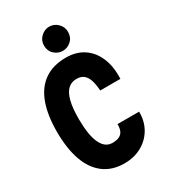

<svg xmlns="http://www.w3.org/2000/svg" viewBox="-231 -1072 1061 1198"><g transform="rotate(-30 300.0 -473.0)"><path d="M305 14.5Q216.5 14.5 156.5 -30.8Q96.5 -76 66.2 -161.2Q36 -246.5 36 -367Q36 -488 67 -571.2Q98 -654.5 160.2 -697.5Q222.5 -740.5 315.5 -740.5Q389.5 -740.5 442 -705.2Q494.5 -670 521.2 -606Q548 -542 544 -455.5H399Q396.5 -496 387.5 -527Q378.5 -558 359.2 -575.2Q340 -592.5 305.5 -592.5Q269.5 -592.5 244.2 -569Q219 -545.5 206.2 -495Q193.5 -444.5 194 -363.5Q195 -248.5 222.8 -191.2Q250.5 -134 302 -134Q334.5 -134 353.2 -143.8Q372 -153.5 380 -172.8Q388 -192 387.5 -220H543Q544 -169 526.8 -126.2Q509.5 -83.5 477.5 -52Q445.5 -20.5 401.5 -3Q357.5 14.5 305 14.5ZM321.5 -786Q288 -786 261.5 -810Q235 -834 235 -873.5Q235 -910 261.5 -935Q288 -960 321.5 -960Q356 -960 382 -934.8Q408 -909.5 408 -873.5Q408 -834 381.8 -810Q355.5 -786 321.5 -786Z"/></g></svg>

Font: Spline Sans Mono
Style: Regular
Weight: 400
Monospace: yes
Designer: Eben Sorkin, Mirko Velimirovic
Foundry: Sorkin Type
Version: Version 1.004